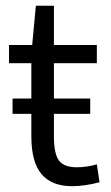

<svg xmlns="http://www.w3.org/2000/svg" viewBox="-20 -639 383 664"><path d="M229.5 4.9Q158.7 4.9 123.5 -36.9Q88.4 -78.6 88.4 -168V-245.1H23.4V-298.3H88.4V-420.4H11.2V-483.4H91.3L104 -619.1H166.5V-483.4H314.9V-420.4H166.5V-298.3H292V-245.1H166.5V-168Q166.5 -107.4 183.8 -84Q201.2 -60.5 245.1 -60.5Q261.7 -60.5 281 -63.2Q300.3 -65.9 314.9 -70.8L324.2 -8.8Q300.8 -2.4 276.4 1.2Q252 4.9 229.5 4.9Z"/></svg>

Font: Anaheim Medium
Style: Regular
Weight: 500
Version: Version 2.001